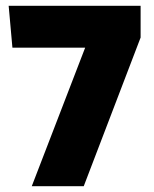

<svg xmlns="http://www.w3.org/2000/svg" viewBox="-20 -645 532 665"><path d="M270 0H90L275 -480H23L10 -625H467V-515Z"/></svg>

Font: Changa
Style: Bold
Weight: 700
Designer: Eduardo Rodriguez Tunni
Foundry: Eduardo Rodriguez Tunni
Version: Version 3.002; ttfautohint (v1.8.2)